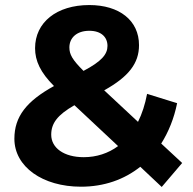

<svg xmlns="http://www.w3.org/2000/svg" viewBox="-20 -729 763 761"><path d="M448 -150C409 -121 362 -106 312 -106C233 -106 183 -143 183 -195C183 -240 207 -273 275 -312ZM311 -448C267 -492 255 -513 255 -541C255 -579 284 -607 334 -607C381 -607 406 -582 406 -547C406 -514 383 -486 311 -448ZM301 11C392 11 472 -17 536 -68L621 12L702 -83L619 -160C648 -206 670 -260 682 -320L563 -357C555 -315 543 -278 527 -246L393 -371C490 -425 531 -478 531 -550C531 -648 453 -709 334 -709C204 -709 119 -640 119 -538C119 -488 140 -442 194 -388C85 -328 37 -267 37 -179C37 -68 149 11 301 11Z"/></svg>

Font: Montserrat-Alt1
Style: Bold
Weight: 700
Designer: Differentunic
Foundry: Differentunic
Version: Version 7.222